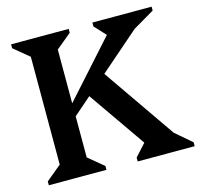

<svg xmlns="http://www.w3.org/2000/svg" viewBox="-101 -799 947 908"><g transform="rotate(-15 372.5 -345.0)"><path d="M183 -236 186 -290 533 -677 518 -573 427 -671V-690H717V-671L569 -584L666 -656ZM29 0V-19L104 -81V-609L29 -671V-690H311V-671L236 -609V-81L311 -19V0ZM464 0V-19L542 -105L561 -15L310 -376L409 -455L715 -13L621 -124L743 -19V0Z"/></g></svg>

Font: Platypi Light Medium
Style: Regular
Weight: 500
Version: Version 1.200